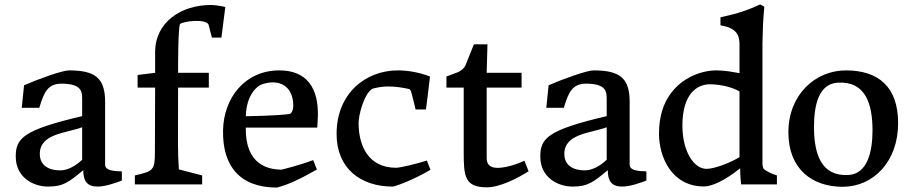

<svg xmlns="http://www.w3.org/2000/svg" viewBox="-20 -823 4073 857"><path d="M50.3 -124C50.3 -31.2 127.9 9.8 195.3 9.8C263.7 9.8 289.1 -11.7 351.6 -63.5C351.6 -14.2 369.6 9.8 415.5 9.8C451.7 9.8 498 -7.3 523.9 -17.1V-57.6C523.9 -60.5 449.2 -52.7 449.2 -87.4V-368.2C449.2 -475.6 404.3 -508.8 287.6 -508.8C258.8 -508.8 151.9 -470.7 87.4 -442.4L77.1 -341.8H155.3C177.2 -414.1 194.3 -449.7 256.3 -449.7C344.2 -448.2 346.7 -415.5 346.7 -379.4V-304.7C83.5 -242.7 50.3 -206.5 50.3 -124ZM157.7 -136.2C157.7 -227.1 275.9 -228.5 346.7 -254.9V-109.9C319.3 -84 283.7 -62.5 249 -62.5C197.8 -62.5 157.7 -84 157.7 -136.2Z M582 0H882.3V-40L778.3 -66.9C775.9 -106.4 774.4 -143.6 774.4 -181.6C774.4 -258.3 774.9 -315.9 774.9 -432.1H912.1V-498H774.9C774.9 -538.1 774.9 -692.4 783.2 -715.3C798.3 -729.5 901.9 -740.2 911.1 -712.4L925.8 -655.3H968.3L985.8 -792C985.8 -792 945.3 -800.8 922.4 -800.8C785.2 -800.8 672.4 -721.7 672.4 -590.8V-498L594.2 -488.3V-432.1H672.4L671.4 -142.6C671.4 -64 664.1 -58.6 582 -40Z M975.6 -242.2C972.2 -82 1050.3 14.2 1216.3 14.2C1270.5 0 1323.2 -25.9 1394.5 -66.4L1377.9 -108.4C1310.1 -83 1236.8 -65.9 1236.8 -65.9C1179.2 -65.9 1074.2 -85.9 1077.1 -253.4H1396C1396 -253.4 1398.4 -287.6 1398.9 -306.2C1401.4 -428.7 1351.1 -508.8 1226.6 -508.8C1073.2 -508.8 978.5 -385.7 975.6 -242.2ZM1077.1 -304.2C1080.1 -403.8 1130.9 -439.9 1146 -445.3C1224.6 -474.1 1289.1 -439.9 1289.1 -351.1C1289.1 -334 1282.2 -315.4 1271.5 -314C1255.4 -312 1206.1 -306.2 1077.1 -304.2Z M1482.4 -225.1C1482.4 -69.8 1591.3 9.8 1732.4 9.8C1743.2 9.8 1829.1 -21.5 1901.4 -65.4L1885.3 -106.4C1844.2 -92.8 1767.1 -74.2 1747.6 -74.2C1625.5 -74.2 1580.6 -170.4 1580.6 -274.4C1580.6 -306.6 1602.5 -400.9 1641.6 -426.8C1664.1 -433.1 1689.5 -437 1710.9 -437C1744.6 -437 1775.4 -432.6 1807.1 -425.3C1814.5 -423.3 1817.9 -404.8 1835 -334.5H1880.9C1882.3 -334.5 1897.5 -468.8 1899.4 -481.4C1854 -499.5 1801.3 -508.8 1755.9 -508.8C1612.3 -508.8 1482.4 -406.7 1482.4 -225.1Z M2049.8 -142.6C2049.8 -36.6 2054.2 13.2 2153.3 13.2C2211.4 13.2 2292.5 -28.3 2339.4 -58.6L2320.8 -105.5C2290.5 -90.8 2236.8 -73.7 2201.7 -73.7C2170.9 -73.7 2152.3 -85.9 2152.3 -117.2V-432.1H2308.1V-498H2152.3L2155.8 -625H2095.2L2057.6 -531.2C2053.7 -521.5 2039.1 -506.3 2020.5 -499.5L1972.7 -481.4V-432.1H2049.8Z M2391.6 -124C2391.6 -31.2 2469.2 9.8 2536.6 9.8C2605 9.8 2630.4 -11.7 2692.9 -63.5C2692.9 -14.2 2710.9 9.8 2756.8 9.8C2793 9.8 2839.4 -7.3 2865.2 -17.1V-57.6C2865.2 -60.5 2790.5 -52.7 2790.5 -87.4V-368.2C2790.5 -475.6 2745.6 -508.8 2628.9 -508.8C2600.1 -508.8 2493.2 -470.7 2428.7 -442.4L2418.5 -341.8H2496.6C2518.6 -414.1 2535.6 -449.7 2597.7 -449.7C2685.5 -448.2 2688 -415.5 2688 -379.4V-304.7C2424.8 -242.7 2391.6 -206.5 2391.6 -124ZM2499 -136.2C2499 -227.1 2617.2 -228.5 2688 -254.9V-109.9C2660.6 -84 2625 -62.5 2590.3 -62.5C2539.1 -62.5 2499 -84 2499 -136.2Z M2921.4 -226.6C2921.4 -121.6 2978.5 9.3 3122.1 9.3C3156.2 9.3 3212.9 -15.1 3283.7 -71.8C3283.7 -35.6 3288.1 0 3288.1 0H3447.8V-40C3425.3 -46.4 3397 -60.5 3388.7 -69.3C3385.7 -74.2 3383.3 -83.5 3383.3 -88.9V-629.9C3384.8 -699.7 3385.3 -722.7 3391.6 -793L3373 -803.2C3315.9 -777.3 3281.2 -764.6 3195.8 -745.6V-710C3215.3 -706.1 3228 -703.6 3241.2 -696.8C3285.2 -674.3 3280.8 -640.6 3280.8 -595.2V-496.6C3252.4 -501.5 3215.3 -508.8 3178.2 -508.8C3106.4 -508.8 3024.4 -474.1 2974.6 -406.7C2940.4 -361.8 2921.4 -300.8 2921.4 -226.6ZM3133.8 -69.3C3075.7 -69.3 3025.9 -149.4 3025.9 -262.7C3025.9 -399.4 3087.4 -448.2 3151.9 -446.8C3203.1 -445.8 3251 -432.1 3280.8 -415V-121.6C3242.2 -97.7 3169.9 -69.3 3133.8 -69.3Z M3499 -232.4C3499 -67.4 3606 10.7 3741.2 10.7C3877.4 10.7 3988.8 -100.6 3988.8 -273.4C3988.8 -433.6 3902.8 -508.8 3755.4 -508.8C3620.1 -508.8 3499 -401.4 3499 -232.4ZM3613.3 -256.3C3613.3 -355.5 3634.8 -449.2 3720.2 -454.1C3841.3 -460.9 3874.5 -362.8 3874.5 -241.2C3874.5 -148.4 3853 -47.4 3768.1 -42C3646 -34.2 3613.3 -134.8 3613.3 -256.3Z"/></svg>

Font: Donegal One
Style: Regular
Weight: 400
Designer: Gary Lonergan
Foundry: Sorkin Type Co.
Version: Version 1.004